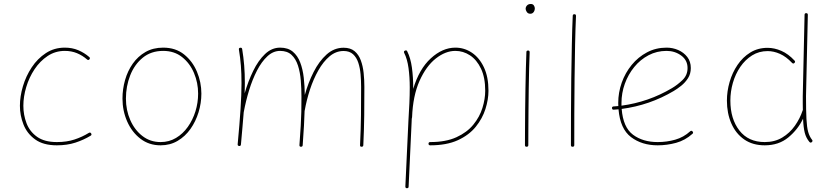

<svg xmlns="http://www.w3.org/2000/svg" viewBox="-20 -740 4249 979"><path d="M436 -437.5Q430.7 -431.2 424.3 -436.5Q400.9 -457 372.6 -468.8Q344.2 -480.5 310.5 -480.5Q262.2 -480.5 223.1 -454.6Q184.1 -428.7 156.2 -387Q128.4 -345.2 113.8 -296.1Q99.1 -247.1 99.1 -200.7Q99.1 -154.3 115.2 -111.8Q131.3 -69.3 168.9 -42.5Q206.5 -15.6 270 -15.6Q320.3 -15.6 359.6 -28.6Q398.9 -41.5 433.1 -62.5Q440.4 -66.9 444.8 -59.6Q449.2 -52.2 441.9 -47.9Q406.2 -26.4 364.3 -12.7Q322.3 1 270 1Q200.7 1 159.2 -29.1Q117.7 -59.1 99.6 -105.5Q81.5 -151.9 81.5 -200.7Q81.5 -248.5 96.9 -300.3Q112.3 -352.1 141.8 -396.7Q171.4 -441.4 213.9 -469.2Q256.3 -497.1 310.5 -497.1Q348.1 -497.1 378.9 -484.1Q409.7 -471.2 435.1 -449.2Q441.4 -443.8 436 -437.5Z M812 -497.1Q875.5 -497.1 918.7 -462.4Q961.9 -427.7 984.4 -374Q1006.8 -320.3 1006.8 -262.7Q1006.8 -214.4 992.4 -167.5Q978 -120.6 951.2 -82.5Q924.3 -44.4 885.7 -21.7Q847.2 1 798.8 1Q739.7 1 696 -32.7Q652.3 -66.4 628.4 -120.8Q604.5 -175.3 604.5 -237.3Q604.5 -285.6 617.7 -332Q630.9 -378.4 657 -415.5Q683.1 -452.6 721.9 -474.9Q760.7 -497.1 812 -497.1ZM812 -480.5Q750.5 -480.5 708 -445.8Q665.5 -411.1 643.8 -355.5Q622.1 -299.8 622.1 -237.3Q622.1 -178.2 644.3 -127.7Q666.5 -77.1 706.3 -46.4Q746.1 -15.6 798.8 -15.6Q842.3 -15.6 877.4 -36.6Q912.6 -57.6 937.7 -93Q962.9 -128.4 976.6 -172.4Q990.2 -216.3 990.2 -262.7Q990.2 -317.9 969.2 -367.7Q948.2 -417.5 908.4 -449Q868.7 -480.5 812 -480.5Z M1191.9 -4.9Q1201.7 -109.4 1206.5 -183.8Q1211.4 -258.3 1211.4 -315.9Q1211.4 -364.3 1208.3 -405Q1205.1 -445.8 1198.2 -487.3Q1196.8 -495.6 1205.1 -496.6Q1213.4 -497.6 1214.8 -490.2Q1221.7 -448.2 1225.1 -406.5Q1228.5 -364.7 1228.5 -315.9Q1228.5 -291.5 1227.5 -264.2Q1245.1 -325.2 1271 -378.4Q1296.9 -431.6 1331.3 -464.4Q1365.7 -497.1 1408.2 -497.1Q1448.2 -497.1 1472.9 -476.6Q1497.6 -456.1 1510.7 -421.6Q1523.9 -387.2 1528.8 -344Q1533.7 -300.8 1534.2 -255.9Q1551.3 -317.9 1579.1 -372.8Q1606.9 -427.7 1645.3 -462.2Q1683.6 -496.6 1731.9 -496.6Q1767.1 -496.6 1788.1 -479Q1809.1 -461.4 1819.8 -432.1Q1830.6 -402.8 1834.2 -367.7Q1837.9 -332.5 1837.9 -297.4Q1837.9 -223.1 1837.2 -152.1Q1836.4 -81.1 1832.5 0.5Q1832 8.3 1823.7 8.3Q1814.9 8.3 1815.9 -0.5Q1819.8 -82 1820.6 -152.6Q1821.3 -223.1 1821.3 -297.4Q1821.3 -328.1 1818.6 -360.4Q1815.9 -392.6 1807.1 -419.7Q1798.3 -446.8 1780.3 -463.4Q1762.2 -480 1731.9 -480Q1692.9 -480 1660.6 -452.9Q1628.4 -425.8 1603.3 -381.3Q1578.1 -336.9 1560.5 -283.2Q1543 -229.5 1533.7 -176.3L1533.2 -175.3Q1532.2 -139.2 1530 -100.3Q1527.8 -61.5 1523.4 0.5Q1522.9 8.3 1514.6 8.3Q1506.3 8.3 1506.8 -0.5Q1511.2 -59.6 1513.4 -98.1Q1515.6 -136.7 1516.4 -169.9Q1517.1 -203.1 1517.1 -245.6Q1517.1 -288.1 1513.7 -329.8Q1510.3 -371.6 1499.3 -405.8Q1488.3 -439.9 1466.6 -460.2Q1444.8 -480.5 1408.2 -480.5Q1373 -480.5 1343.5 -453.1Q1314 -425.8 1290.5 -380.4Q1267.1 -335 1250.2 -280Q1233.4 -225.1 1223.1 -169.4L1222.7 -167.5Q1219.7 -131.8 1216.3 -91.1Q1212.9 -50.3 1208.5 -2.9Q1207.5 5.4 1199.2 4.4Q1190.9 3.4 1191.9 -4.9Z M2165 -7.3Q2165 -15.6 2173.8 -15.6Q2253.4 -15.6 2307.4 -40.3Q2361.3 -64.9 2393.6 -104.5Q2425.8 -144 2439.9 -189.7Q2454.1 -235.4 2454.1 -277.3Q2454.1 -344.7 2432.6 -389.9Q2411.1 -435.1 2376.5 -457.8Q2341.8 -480.5 2301.8 -480.5Q2251.5 -480.5 2202.1 -441.7Q2152.8 -402.8 2119.1 -327.4Q2085.4 -252 2081.1 -141.6Q2081.1 -139.6 2080.1 -138.2Q2079.6 -134.3 2079.3 -130.6Q2079.1 -127 2079.1 -123L2063.5 211.9Q2063.5 219.7 2054.7 219.7Q2046.9 219.7 2046.9 210.9L2062.5 -124Q2065.4 -170.9 2067.4 -213.6Q2069.3 -256.3 2069.3 -294.4Q2069.3 -346.7 2063 -393.1Q2056.6 -439.5 2041 -470.2Q2037.1 -478.5 2044.9 -481.9Q2053.2 -485.8 2056.6 -478Q2073.7 -443.8 2080.3 -395.5Q2086.9 -347.2 2086.9 -294.4Q2086.9 -290.5 2086.9 -286.6Q2117.2 -388.2 2176.8 -442.6Q2236.3 -497.1 2301.8 -497.1Q2347.7 -497.1 2386 -471.4Q2424.3 -445.8 2447.5 -396.7Q2470.7 -347.7 2470.7 -277.3Q2470.7 -232.9 2455.3 -184.3Q2439.9 -135.7 2405.8 -93.5Q2371.6 -51.3 2314.5 -25.1Q2257.3 1 2173.8 1Q2165 1 2165 -7.3Z M2660.2 -694.8Q2660.2 -704.6 2667.2 -712.2Q2674.3 -719.7 2686.5 -719.7Q2697.3 -719.7 2702.1 -712.2Q2707 -704.6 2707 -698.2Q2707 -686 2700.7 -678Q2694.3 -669.9 2684.1 -669.9Q2671.9 -669.9 2666 -679.2Q2660.2 -688.5 2660.2 -694.8ZM2672.9 -482.4Q2680.7 -482.4 2680.7 -473.6Q2679.2 -439.5 2678 -390.9Q2676.8 -342.3 2676 -287.4Q2675.3 -232.4 2674.8 -178Q2674.3 -123.5 2674.1 -77.1Q2673.8 -30.8 2673.8 0Q2673.8 8.3 2665 8.3Q2656.7 8.3 2656.7 0Q2656.7 -30.8 2657 -77.1Q2657.2 -123.5 2657.7 -178Q2658.2 -232.4 2659.2 -287.6Q2660.2 -342.8 2661.4 -391.4Q2662.6 -439.9 2664.1 -474.6Q2664.1 -482.4 2672.9 -482.4Z M2909.2 -667.5Q2917 -667.5 2917 -658.7Q2914.1 -596.2 2912.4 -512.9Q2910.6 -429.7 2909.7 -338.9Q2908.7 -248 2908.4 -160.2Q2908.2 -72.3 2908.2 0Q2908.2 8.3 2899.4 8.3Q2891.1 8.3 2891.1 0Q2891.1 -72.3 2891.4 -160.2Q2891.6 -248 2892.8 -339.1Q2894 -430.2 2895.8 -513.4Q2897.5 -596.7 2900.4 -659.7Q2900.4 -667.5 2909.2 -667.5Z M3510.7 -57.6Q3473.6 -24.4 3427.5 -11.7Q3381.3 1 3333.5 1Q3252.9 1 3197.5 -41Q3142.1 -83 3133.8 -182.6Q3121.6 -181.6 3109.4 -180.7Q3101.6 -179.7 3100.6 -188.5Q3099.6 -196.3 3108.4 -197.3Q3120.6 -198.2 3132.8 -199.2Q3132.3 -207 3132.3 -214.8Q3132.3 -268.1 3150.1 -318.4Q3168 -368.7 3200.9 -408.9Q3233.9 -449.2 3279.1 -473.1Q3324.2 -497.1 3378.9 -497.1Q3410.2 -497.1 3438.2 -484.9Q3466.3 -472.7 3484.4 -449.5Q3502.4 -426.3 3502.4 -393.1Q3502.4 -363.3 3488 -341.1Q3473.6 -318.8 3453.4 -302.7Q3433.1 -286.6 3415 -275.9Q3292 -203.1 3149.9 -184.6Q3157.2 -90.8 3207.5 -53.2Q3257.8 -15.6 3333.5 -15.6Q3379.9 -15.6 3422.9 -27.8Q3465.8 -40 3499 -70.3Q3505.9 -76.2 3511.2 -69.8Q3517.1 -63 3510.7 -57.6ZM3378.9 -480.5Q3329.1 -480.5 3286.9 -458.3Q3244.6 -436 3213.9 -398.2Q3183.1 -360.4 3166 -313Q3148.9 -265.6 3148.9 -214.8Q3148.9 -208 3148.9 -201.2Q3287.1 -219.7 3406.2 -290.5Q3433.6 -306.6 3459.7 -331.5Q3485.8 -356.4 3485.8 -393.1Q3485.8 -433.1 3453.4 -456.8Q3420.9 -480.5 3378.9 -480.5Z M3894 -496.1Q3928.7 -496.1 3964.1 -480.7Q3999.5 -465.3 4031.2 -431.2Q4037.1 -425.3 4030.8 -418.9Q4024.9 -413.1 4018.6 -419.4Q3988.8 -451.2 3957 -465.3Q3925.3 -479.5 3894 -479.5Q3850.1 -479.5 3814.9 -457.5Q3779.8 -435.5 3754.9 -399.2Q3730 -362.8 3717 -317.9Q3704.1 -272.9 3704.1 -227.1Q3704.1 -133.8 3750 -74.7Q3795.9 -15.6 3879.4 -15.6Q3930.2 -15.6 3968.5 -38.6Q4006.8 -61.5 4033 -98.6Q4059.1 -135.7 4072.8 -177.2L4073.7 -178.7Q4073.2 -194.3 4073.2 -211.9Q4073.2 -229.5 4073.2 -249.5L4082.5 -664.6Q4082.5 -672.9 4090.8 -672.9Q4099.1 -672.9 4099.1 -664.6L4089.8 -249.5Q4089.8 -176.8 4092 -134Q4094.2 -91.3 4100.8 -67.6Q4107.4 -43.9 4120.6 -27.3Q4126 -21 4119.1 -15.1Q4112.8 -9.8 4106.9 -16.6Q4090.3 -36.6 4083.5 -62.7Q4076.7 -88.9 4074.7 -134.8Q4048.8 -80.1 4000 -39.6Q3951.2 1 3879.4 1Q3817.9 1 3774.9 -28.8Q3731.9 -58.6 3709.2 -110.4Q3686.5 -162.1 3686.5 -227.1Q3686.5 -274.4 3700.2 -322Q3713.9 -369.6 3740.5 -408.9Q3767.1 -448.2 3805.7 -472.2Q3844.2 -496.1 3894 -496.1Z"/></svg>

Font: Mikhak-DS1-FD Thin
Style: Regular
Weight: 100
Designer: Amin Abedi
Version: Version 3.2